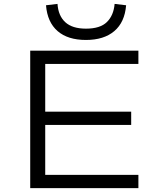

<svg xmlns="http://www.w3.org/2000/svg" viewBox="-20 -965 820 985"><path d="M135 0V-705H690V-637H212V-392H653V-324H212V-68H690V0ZM421 -760Q328 -760 275.5 -805.5Q223 -851 216 -938L275 -945Q279 -884 315 -851Q351 -818 421 -818Q494 -818 528.5 -852Q563 -886 568 -945L627 -938Q620 -851 566.5 -805.5Q513 -760 421 -760Z"/></svg>

Font: Nunito Sans 7pt Expanded Light
Style: Regular
Weight: 300
Width: 7
Designer: Vernon Adams
Foundry: Vernon Adams
Version: Version 3.101;gftools[0.9.27]